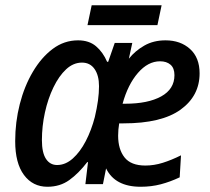

<svg xmlns="http://www.w3.org/2000/svg" viewBox="-20 -703 800 733"><path d="M161 10Q105 10 71.5 -35Q38 -80 38 -164Q38 -237 55.5 -305.5Q73 -374 105.5 -429Q138 -484 181.5 -516.5Q225 -549 278 -549Q320 -549 346.5 -526.5Q373 -504 389 -467H393L418 -539H485L472 -479Q496 -509 531 -529Q566 -549 612 -549Q669 -549 705.5 -516Q742 -483 742 -423Q742 -337 669.5 -284.5Q597 -232 451 -232H435Q431 -208 431 -185Q431 -133 455.5 -102Q480 -71 535 -71Q568 -71 601.5 -81.5Q635 -92 671 -110L666 -26Q630 -9 594 0.5Q558 10 517 10Q419 10 385 -60L373 0H306L316 -84H313Q280 -41 244.5 -15.5Q209 10 161 10ZM458 -307Q545 -307 595.5 -335Q646 -363 646 -416Q646 -443 631 -456Q616 -469 591 -469Q545 -469 506.5 -424.5Q468 -380 448 -307ZM198 -73Q230 -73 258 -98Q286 -123 307.5 -164.5Q329 -206 342 -256Q350 -290 354 -319Q358 -348 358 -374Q358 -415 341 -439.5Q324 -464 293 -464Q260 -464 232.5 -438.5Q205 -413 184 -369.5Q163 -326 151.5 -273.5Q140 -221 140 -168Q140 -120 155.5 -96.5Q171 -73 198 -73ZM314 -607 330 -683H597L581 -607Z"/></svg>

Font: Noto Sans SemiCondensed Medium
Style: Italic
Weight: 500
Width: 4
Italic angle: -12°
Designer: Monotype Design Team
Foundry: Monotype Imaging Inc.
Version: Version 2.013; ttfautohint (v1.8.4.7-5d5b)